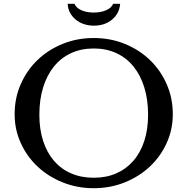

<svg xmlns="http://www.w3.org/2000/svg" viewBox="-20 -980 986 1010"><path d="M473 -780Q561 -780 637 -749Q713 -718 769 -664Q825 -610 857 -537Q889 -464 889 -379Q889 -298 856.5 -227Q824 -156 768 -103.5Q712 -51 636 -20.5Q560 10 473 10Q386 10 310 -20.5Q234 -51 178 -103.5Q122 -156 89.5 -227Q57 -298 57 -379Q57 -464 89 -537Q121 -610 177 -664Q233 -718 309 -749Q385 -780 473 -780ZM473 -45Q539 -45 591.5 -68Q644 -91 681.5 -134Q719 -177 739 -238.5Q759 -300 759 -376Q759 -456 739 -520.5Q719 -585 682 -630.5Q645 -676 592 -700.5Q539 -725 473 -725Q407 -725 354 -700.5Q301 -676 264 -630.5Q227 -585 207 -520.5Q187 -456 187 -376Q187 -300 207 -238.5Q227 -177 264 -134Q301 -91 354 -68Q407 -45 473 -45ZM612 -960Q608 -909 569.5 -877Q531 -845 474 -845Q445 -845 420.5 -853.5Q396 -862 377.5 -877.5Q359 -893 348 -914Q337 -935 336 -960H372Q380 -939 407.5 -926.5Q435 -914 473 -914Q511 -914 539 -926.5Q567 -939 575 -960Z"/></svg>

Font: Libre Baskerville
Style: Regular
Weight: 400
Designer: Pablo Impallari, Rodrigo Fuenzalida
Foundry: Pablo Impallari, Rodrigo Fuenzalida
Version: Version 1.000; ttfautohint (v0.93) -l 8 -r 50 -G 200 -x 14 -